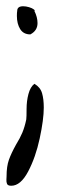

<svg xmlns="http://www.w3.org/2000/svg" viewBox="-36 -410 186 614"><path d="M18 -359Q18 -370 19 -375Q19 -390 38 -390Q47 -390 57 -387Q67 -384 72 -380Q77 -376 74 -375Q84 -355 84 -336Q84 -312 61 -300Q39 -300 28.5 -317Q18 -334 18 -359ZM-15 154Q-15 122 -7.5 101Q0 80 15 53Q28 32 35.5 14Q43 -4 48 -28Q49 -36 49 -61.5Q49 -87 55 -109.5Q61 -132 74 -142Q93 -131 98.5 -112Q104 -93 104 -66Q104 -28 91 32.5Q78 93 54 138.5Q30 184 0 184Q-11 184 -13.5 178Q-16 172 -15.5 164.5Q-15 157 -15 154Z"/></svg>

Font: Indie Flower
Style: Regular
Weight: 400
Designer: Kimberly Geswein
Foundry: Kimberly Geswein
Version: Version 2.000